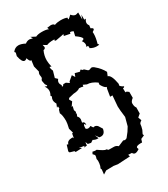

<svg xmlns="http://www.w3.org/2000/svg" viewBox="-187 -677 819 934"><g transform="rotate(-30 222.0 -210.5)"><path d="M232.4 -586.9 252 -589.4Q268.1 -589.4 272 -580.6Q288.1 -586.4 305.7 -586.4Q330.6 -586.4 342.8 -580.1L340.8 -573.2L342.3 -571.3Q346.2 -571.3 361.3 -586.4Q372.6 -572.3 385.3 -572.3L399.9 -576.2L400.4 -536.6L408.2 -560.1V-531.2L417.5 -531.7Q409.2 -520.5 409.2 -511.7Q409.2 -502.4 415.5 -496.1L413.6 -479.5Q425.3 -475.1 425.3 -469.7Q425.3 -464.8 413.6 -458.5L414.1 -448.2Q414.1 -427.2 405.3 -396.5L411.1 -390.1Q407.7 -388.2 396 -388.2Q377.9 -388.2 361.3 -398.4L361.8 -404.8Q361.8 -412.1 357.4 -412.1L351.6 -409.7L354.5 -423.3Q354.5 -435.1 345.7 -446.3Q358.4 -448.7 358.4 -454.1Q358.4 -463.4 329.6 -483.4L335.4 -508.3Q326.2 -513.2 321.3 -513.2Q315.9 -513.2 315.9 -507.8L316.4 -505.4L281.7 -512.2L285.6 -518.1Q285.6 -520.5 280.3 -520.5Q280.3 -520 273.4 -518.6Q263.2 -516.1 238.3 -512.2L231.9 -514.6L234.9 -518.6Q234.9 -521 228.5 -521Q205.1 -521 190.4 -514.6L171.4 -525.9L174.3 -513.2Q174.3 -503.4 162.6 -502Q150.9 -477.5 150.9 -450.7Q150.9 -442.9 152.3 -433.6Q153.8 -424.3 156.2 -413.1L148.9 -416.5Q146.5 -416.5 146.5 -412.6Q146.5 -406.2 152.3 -392.6L142.1 -356.9L154.3 -345.2Q147 -336.9 147 -328.1Q147 -319.8 153.8 -310.1L151.4 -303.2Q152.3 -302.7 153.8 -302.7Q159.2 -302.7 162.6 -310.5H177.2L193.4 -299.3L196.3 -307.1L220.7 -327.6L231 -311.5L237.8 -329.1L264.2 -322.3Q267.6 -329.6 273.4 -329.6Q275.4 -322.8 283.7 -322.8H285.6Q294.9 -314 299.1 -310.5Q303.2 -307.1 306.6 -307.1L320.8 -312Q329.6 -312 338.9 -302.7Q362.3 -283.7 377.4 -255.9L369.1 -235.8Q387.2 -232.4 397 -178.7L395.5 -166.5Q403.8 -158.2 413.6 -153.8Q413.6 -148.4 404.3 -147.9L404.8 -124.5L408.2 -125.5Q412.6 -125.5 422.4 -117.2V-84Q406.7 -72.3 406.7 -62V-60.1Q406.7 -43.5 414.1 -34.7L413.6 -1L397.5 12.7L404.3 31.2Q390.6 40 390.6 46.9Q390.6 54.7 384.8 74.2L375.5 93.3L378.4 101.1L358.4 109.9L353 127L347.7 126.5Q319.3 126.5 319.3 137.2L322.3 146Q308.1 155.8 298.8 155.8Q290 155.8 284.7 146L264.6 145L268.1 155.8L198.7 159.7L175.8 156.2L133.8 157.2L114.7 169.4L117.7 142.1L114.7 135.7L119.6 124Q123 109.9 123 99.6Q123 91.8 121.1 85.9Q125 74.2 125 68.8Q125 64 115.7 55.7L121.6 44.9Q130.9 47.4 137.7 47.4Q141.1 47.4 143.6 46.9Q174.8 69.3 183.6 69.3Q185.1 69.3 186 68.8L193.8 76.2Q202.6 76.7 225.6 76.7Q235.4 76.7 246.1 85.9L278.3 72.3L287.6 75.2L297.9 71.3L317.4 46.4L331.5 23.9L343.8 -22Q337.9 -66.4 337.9 -84L342.8 -143.6H329.6L336.4 -185.1L339.8 -193.4Q329.1 -193.4 314 -220.2L315.4 -231.4Q287.1 -252 262.2 -252L243.2 -260.7L241.7 -251.5Q231.4 -254.9 219.2 -254.9Q208.5 -246.1 183.1 -245.1L153.8 -238.3L149.9 -231L158.7 -216.8L142.6 -193.8L149.4 -196.3L144.5 -175.3L148.9 -162.6L144.5 -156.2L148.4 -154.3L142.6 -140.1Q151.4 -132.8 151.4 -119.6L148.4 -102.5Q161.1 -101.6 161.1 -88.4L160.6 -82Q156.2 -91.3 153.8 -91.3Q148.9 -91.3 148.4 -69.3Q153.3 -63.5 160.6 -63.5Q168 -63.5 175.8 -68.4L184.1 -55.2L191.9 -56.6Q200.2 -56.6 208 -48.8L221.7 -26.9Q217.3 2 194.3 2L185.5 1L171.4 -18.1L180.2 2.9H175.3Q163.1 2.9 150.9 -4.4L137.7 4.4L120.6 1Q116.7 -11.7 114.7 -11.7L113.3 5.4L96.7 7.3L102.5 1L73.7 -3.9L86.9 3.9L49.8 5.4Q49.8 0 45.2 -1.7Q40.5 -3.4 35.2 -4.4Q29.8 -5.4 25.1 -7.3Q20.5 -9.3 20.5 -15.6L30.3 -47.4L38.1 -44.9Q42 -63.5 69.8 -63.5H72.8L74.7 -57.6Q76.7 -57.6 80.6 -82.5L83.5 -81.1Q85.4 -81.1 85.4 -84.5L78.6 -108.9Q82 -123 83.7 -133.1Q85.4 -143.1 85.4 -148.9Q85.4 -181.2 77.6 -196.3Q82.5 -217.3 86.4 -217.3Q86.9 -217.3 87.4 -216.8L86.4 -230L79.1 -226.6L86.9 -245.6Q79.6 -257.8 79.6 -268.6Q79.6 -276.9 85 -286.6L80.6 -293Q88.4 -305.2 88.4 -317.9Q88.4 -331.5 78.1 -345.7L88.4 -341.8Q91.8 -341.8 91.8 -345.2L85 -355L81.1 -375.5Q81.1 -378.9 82 -380.9Q83 -382.8 84.5 -384.3Q85.9 -385.7 86.9 -387.7Q87.9 -389.6 87.9 -393.1L85.9 -407.7Q85.9 -415.5 90.8 -423.3L82.5 -456.5L86.9 -489.7L84 -488.8Q77.1 -488.8 70.8 -509.3Q64.5 -502.9 57.6 -502.9Q43 -502.9 35.2 -541.5L39.1 -557.1Q39.1 -564 34.2 -564.5Q47.4 -583.5 67.9 -583.5Q83 -583.5 104.5 -572.3Q115.2 -581.5 129.4 -581.5L146.5 -577.6L139.2 -589.8L164.6 -576.7Q176.8 -583 198.7 -583Q224.1 -583 236.3 -576.7Z"/></g></svg>

Font: Truetypewriter PolyglOTT
Style: Regular
Weight: 400
Designer: Sergey Beatoff a.k.a. Sam_T
Version: Version 3.76